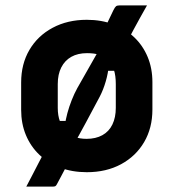

<svg xmlns="http://www.w3.org/2000/svg" viewBox="-20 -623 640 708"><path d="M522 -603Q509 -580 496.5 -557.5Q484 -535 473 -514.5Q462 -494 451 -473L465 -362H370L381 -382Q379 -354 370 -323Q361 -292 348 -267Q323 -220 297 -171.5Q271 -123 244 -76Q244 -70 244.5 -62.5Q245 -55 245 -48Q235 -29 225 -10Q215 9 206 26Q197 43 190 56Q187 62 184 63.5Q181 65 176 65Q171 65 157 65Q143 65 125.5 65Q108 65 94.5 65Q81 65 77 65Q86 48 98.5 24Q111 0 123 -23.5Q135 -47 143 -60L169 -177H227L219 -159Q222 -182 228.5 -206Q235 -230 244.5 -254Q254 -278 265 -298Q291 -343 315 -386Q339 -429 362 -469Q359 -474 356.5 -479.5Q354 -485 352 -490Q364 -515 376 -539Q388 -563 398 -585Q404 -597 408 -600Q412 -603 420 -603Q428 -603 442 -603Q456 -603 472.5 -603Q489 -603 502.5 -603Q516 -603 522 -603ZM300 -550Q354 -550 398.5 -533Q443 -516 475 -485.5Q507 -455 524.5 -413Q542 -371 542 -320V-219Q542 -151 511.5 -99Q481 -47 426.5 -17.5Q372 12 300 12Q246 12 201.5 -5Q157 -22 125 -52.5Q93 -83 75.5 -125Q58 -167 58 -218V-319Q58 -387 88.5 -439Q119 -491 174 -520.5Q229 -550 300 -550ZM301 -427Q267 -427 243 -413.5Q219 -400 206 -374.5Q193 -349 193 -313V-225Q193 -197 201 -175.5Q209 -154 223 -138Q236 -125 255.5 -118Q275 -111 299 -111Q333 -111 357.5 -124.5Q382 -138 394.5 -164Q407 -190 407 -225V-313Q407 -344 400 -365.5Q393 -387 379 -401Q366 -415 346.5 -421Q327 -427 301 -427Z"/></svg>

Font: RecMonoLinear Nerd Font Mono
Style: Bold
Weight: 700
Monospace: yes
Version: Version 1.085; ttfautohint (v1.8.4.7-5d5b);Nerd Fonts 3.2.1